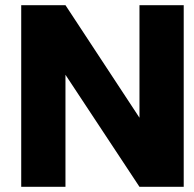

<svg xmlns="http://www.w3.org/2000/svg" viewBox="-20 -722 750 742"><path d="M690 0H519L233 -433V0H62V-702H233L519 -267V-702H690Z"/></svg>

Font: Poppins A&M
Style: Bold-A&M
Weight: 700
Designer: Ninad Kale (Devanagari), Jonny Pinhorn (Latin)
Foundry: Indian Type Foundry
Version: 4.004